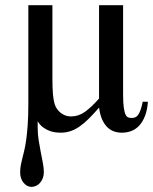

<svg xmlns="http://www.w3.org/2000/svg" viewBox="-20 -502 593 744"><path d="M553.2 -107.9Q550.8 -75.7 542 -53Q533.2 -30.3 519.8 -15.6Q506.3 -1 489 5.6Q471.7 12.2 452.1 12.2Q437 12.2 422.9 7.6Q408.7 2.9 396.7 -8.3Q384.8 -19.5 376.2 -38.1Q367.7 -56.6 363.8 -85Q342.3 -60.1 324 -42Q305.7 -23.9 288.1 -11.7Q270.5 0.5 252.7 6.3Q234.9 12.2 214.8 12.2Q209.5 12.2 198.2 11.2Q187 10.3 174.1 5.9Q161.1 1.5 148.2 -7.6Q135.3 -16.6 126 -32.2V-7.8Q126 16.1 129.6 40.3Q133.3 64.5 137.9 87.2Q142.6 109.9 146.2 129.9Q149.9 149.9 149.9 165Q149.9 177.7 146 188Q142.1 198.2 135.5 206.1Q128.9 213.9 120.1 218Q111.3 222.2 102.1 222.2Q93.3 222.2 85.4 218Q77.6 213.9 71.5 206.5Q65.4 199.2 61.8 189.2Q58.1 179.2 58.1 167Q58.1 151.4 60.5 138.7Q63 126 66.4 112.1Q69.8 98.1 74 81.3Q78.1 64.5 81.5 39.8Q85 15.1 87.4 -19Q89.8 -53.2 89.8 -101.1V-481.9H183.1V-196.8Q183.1 -159.2 185.3 -135.5Q187.5 -111.8 191.9 -98.1Q194.8 -88.9 200.7 -80.3Q206.5 -71.8 214.6 -65.2Q222.7 -58.6 232.9 -54.7Q243.2 -50.8 254.9 -50.8Q284.2 -50.8 309.1 -68.6Q334 -86.4 363.8 -120.1V-481.9H457V-137.2Q457 -103.5 459.7 -84.7Q462.4 -65.9 467 -57.1Q471.7 -48.3 477.8 -46.6Q483.9 -44.9 491.2 -44.9Q499 -44.9 505.1 -47.9Q511.2 -50.8 516.1 -58.1Q521 -65.4 525.1 -77.4Q529.3 -89.4 533.2 -107.9Z"/></svg>

Font: Charis SIL CyrE
Style: Regular
Weight: 400
Foundry: SIL International
Version: Version 5.000